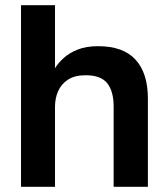

<svg xmlns="http://www.w3.org/2000/svg" viewBox="-20 -720 645 740"><path d="M61 0V-700H192V-457Q204 -477 225.5 -496.5Q247 -516 279.5 -529Q312 -542 358 -542Q455 -542 502.5 -490Q550 -438 550 -340V0H418V-309Q418 -368 393.5 -399Q369 -430 310 -430Q268 -430 242 -413Q216 -396 204 -368.5Q192 -341 192 -309V0Z"/></svg>

Font: Golos Text SemiBold
Style: Regular
Weight: 600
Designer: A.Korolkova, Vitaly Kuzmin
Foundry: ParaType Ltd
Version: Version 2.004